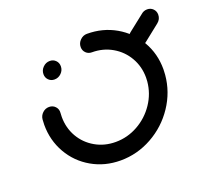

<svg xmlns="http://www.w3.org/2000/svg" viewBox="-97 -648 829 768"><g transform="rotate(-20 317.0 -264.0)"><path d="M121.1 -427.8Q121.1 -444.8 133.5 -457Q145.9 -469.3 162.6 -469.3Q177.4 -469.3 187.4 -459.3Q197.4 -449.3 197.4 -434.4Q197.4 -417.4 185 -405.2Q172.6 -393 155.9 -393Q141.1 -393 131.1 -403Q121.1 -413 121.1 -427.8ZM298.1 -478.9Q298.1 -495.9 310.6 -508.1Q323 -520.4 339.6 -520.4Q406.7 -520.4 461.5 -488.9Q516.3 -457.4 547.6 -403.1Q578.9 -348.9 578.9 -283Q578.9 -271.5 577.8 -259.3Q571.5 -188.1 531.3 -128.1Q491.1 -68.1 428.1 -33.1Q365.2 1.9 294.1 1.9Q227 1.9 172.2 -29.6Q117.4 -61.1 86.1 -115.7Q54.8 -170.4 54.8 -236.3Q54.8 -247.8 55.9 -259.3Q57.4 -275.2 69.3 -286.3Q81.1 -297.4 97 -297.4Q113 -297.4 123.3 -286.3Q133.7 -275.2 132.2 -259.3Q131.5 -248.1 131.5 -242.2Q131.5 -195.6 153.5 -157.2Q175.6 -118.9 214.3 -96.7Q253 -74.4 300.7 -74.4Q351.1 -74.4 395.6 -99.3Q440 -124.1 468.5 -166.5Q497 -208.9 501.5 -259.3Q502.2 -270.4 502.2 -275.6Q502.2 -322.2 480 -360.7Q457.8 -399.3 419.1 -421.7Q380.4 -444.1 333 -444.1Q318.1 -444.1 308.1 -454.1Q298.1 -464.1 298.1 -478.9ZM524.1 -399.6Q509.3 -399.6 499.3 -409.8Q489.3 -420 489.3 -434.8Q489.3 -444.1 493.5 -452.2Q497.8 -460.4 505.2 -466.3L573.7 -520.4Q584.4 -530 599.3 -530Q614.1 -530 624.1 -520Q634.1 -510 634.1 -495.2Q634.1 -475.9 618.5 -463.3L550 -408.9Q538.9 -399.6 524.1 -399.6Z"/></g></svg>

Font: 26F Galaxy Sans
Style: Bold Italic
Weight: 700
Italic angle: -5°
Designer: C₂₉H₂₅N₃O₅
Version: Version 1.200